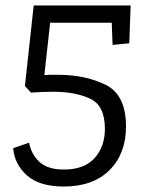

<svg xmlns="http://www.w3.org/2000/svg" viewBox="-20 -541 543 701"><path d="M440 -79Q440 20 380 80Q320 140 213 140Q124 140 78.5 99.5Q33 59 28 0L86 -20Q95 24 125 51Q155 78 213 78Q288 78 325.5 36Q363 -6 363 -71Q363 -156 308.5 -181Q254 -206 176 -206Q135 -206 93 -203L71 -227L103 -521H457L452 -383L391 -377L388 -458H163L142 -267Q154 -268 167 -268Q180 -268 191 -268Q291 -268 365.5 -231.5Q440 -195 440 -79Z"/></svg>

Font: Zilla Slab
Style: Italic
Weight: 400
Italic angle: -6°
Designer: Typotheque.com
Foundry: Typotheque type foundry
Version: Version 1.1; 2017; ttfautohint (v1.6)